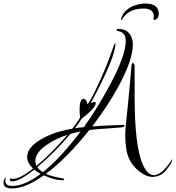

<svg xmlns="http://www.w3.org/2000/svg" viewBox="-220 -878 990 1081"><path d="M599 -858Q674 -858 674 -799Q674 -786 666.5 -776Q659 -766 648 -766Q644 -766 644 -772Q644 -776 645 -780.5Q646 -785 646 -789Q646 -807 631.5 -818.5Q617 -830 589 -830Q559 -830 531.5 -821.5Q504 -813 481 -788Q472 -778 469 -771.5Q466 -765 464 -765Q459 -765 462 -773Q471 -803 493.5 -822Q516 -841 544.5 -849.5Q573 -858 599 -858ZM-152 183Q-200 183 -200 152Q-200 130 -187 120Q-190 130 -190 140Q-190 169 -150 169Q-82 169 9 101Q-12 90 -27 77Q-111 143 -150 143Q-165 143 -165 134Q-165 127 -157 127Q-155 127 -151.5 128Q-148 129 -146 129Q-108 129 -34 71Q-67 39 -67 6Q-67 -64 62 -119Q88 -130 119.5 -138.5Q151 -147 188 -154Q201 -171 212 -186.5Q223 -202 231 -216Q228 -242 228 -259Q228 -322 251 -322Q265 -322 273 -290Q283 -304 297 -329.5Q311 -355 328 -392Q354 -446 377 -503Q400 -560 420 -620Q424 -631 429 -636Q430 -635 430 -632Q430 -556 291 -297Q305 -304 313 -304Q319 -304 319 -297Q319 -271 239 -209Q232 -197 222.5 -183.5Q213 -170 202 -156Q224 -160 252 -162Q292 -218 329 -278Q366 -338 400 -402Q488 -566 488 -648Q488 -696 445 -703Q436 -705 436 -709Q436 -715 447 -715Q486 -715 507 -690.5Q528 -666 528 -627Q528 -540 445 -388Q414 -331 377 -275.5Q340 -220 299 -166Q316 -168 347 -169.5Q378 -171 421 -173Q450 -174 463 -174.5Q476 -175 475 -175Q481 -175 481 -172Q481 -162 461.5 -160.5Q442 -159 404 -156Q367 -154 336.5 -151.5Q306 -149 283 -146Q155 14 38 101Q64 114 132 126Q141 127 141 132Q141 137 131 137Q87 137 27 109Q-77 183 -152 183ZM640 118Q603 118 563 86Q524 54 507 16Q485 -32 485 -122Q485 -149 493 -219.5Q501 -290 511 -403L520 -504Q521 -523 527 -523Q538 -523 538 -501V-333Q538 -58 583 46Q610 108 646 108Q693 108 750 17Q749 36 728 64Q706 94 689 104Q664 118 640 118ZM21 92Q121 12 234 -138Q219 -135 204.5 -131.5Q190 -128 176 -124Q90 -21 -10 63Q-5 71 3 78Q11 85 21 92ZM-15 56Q30 19 73.5 -25Q117 -69 160 -119Q95 -98 47 -65Q-21 -20 -21 28Q-21 42 -15 56Z"/></svg>

Font: Love Light
Style: Regular
Weight: 400
Designer: Robert E. Leuschke
Foundry: Robert E. Leuschke
Version: Version 1.010; ttfautohint (v1.8.3)